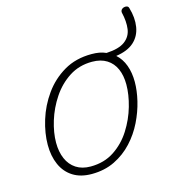

<svg xmlns="http://www.w3.org/2000/svg" viewBox="-106 -781 815 891"><g transform="rotate(-15 301.5 -336.0)"><path d="M226 19Q173 19 136.5 -4Q100 -27 81.5 -68.5Q63 -110 63 -164Q63 -220 82 -282Q101 -344 139.5 -398Q178 -452 235 -485.5Q292 -519 368 -519Q388 -519 405 -516Q422 -513 437 -506Q497 -509 526 -530.5Q555 -552 560 -587.5Q565 -623 554 -669Q553 -676 557 -681.5Q561 -687 568.5 -689.5Q576 -692 583.5 -690Q591 -688 593 -680Q608 -630 601 -587Q594 -544 563.5 -516.5Q533 -489 477 -481Q503 -458 516 -422.5Q529 -387 529 -343Q529 -301 517.5 -252.5Q506 -204 482.5 -156Q459 -108 422.5 -68.5Q386 -29 337 -5Q288 19 226 19ZM230 -16Q295 -16 343.5 -48Q392 -80 424 -130.5Q456 -181 472 -237Q488 -293 488 -341Q488 -384 474 -416Q460 -448 431.5 -466Q403 -484 361 -484Q299 -484 251 -453Q203 -422 170 -372.5Q137 -323 120 -267.5Q103 -212 103 -164Q103 -120 117.5 -86.5Q132 -53 160.5 -34.5Q189 -16 230 -16Z"/></g></svg>

Font: Playwrite CO Thin
Style: Regular
Weight: 250
Version: Version 1.002